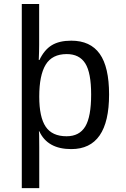

<svg xmlns="http://www.w3.org/2000/svg" viewBox="-20 -745 640 972"><path d="M441.4 -266.6Q441.4 -377 411.6 -424.1Q381.8 -471.2 317.9 -471.2Q244.1 -471.2 211.4 -417.7Q178.7 -364.3 178.7 -255.9Q178.7 -151.9 211.4 -103.5Q244.1 -55.2 316.9 -55.2Q381.8 -55.2 411.6 -104.5Q441.4 -153.8 441.4 -266.6ZM179.7 -441.4Q204.1 -492.7 241.9 -515.9Q279.8 -539.1 340.8 -539.1Q437.5 -539.1 484.9 -472.4Q532.2 -405.8 532.2 -266.6Q532.2 9.8 340.8 9.8Q220.7 9.8 179.2 -80.1H176.8Q178.7 -76.2 178.7 1V207.5H90.3V-724.6H178.2V-518.1Q178.2 -486.3 176.3 -441.4Z"/></svg>

Font: Cousine
Style: Regular
Weight: 400
Monospace: yes
Designer: Steve Matteson
Foundry: Monotype Imaging Inc.
Version: Version 1.21